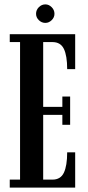

<svg xmlns="http://www.w3.org/2000/svg" viewBox="-20 -856 402 876"><path d="M24.5 0V-36.5H71.5V-664H24.5V-700H323V-540.5H286.5Q286.5 -601.5 271.5 -632.8Q256.5 -664 219.5 -664H177V-368.5H264.5V-415.5H300V-286.5H264.5V-332H177V-36.5H219.5Q256.5 -36.5 271.5 -68.2Q286.5 -100 286.5 -161H323V0ZM187 -751.5Q170 -751.5 157.2 -764Q144.5 -776.5 144.5 -793Q144.5 -810.5 157.2 -823.2Q170 -836 187 -836Q203 -836 215.8 -823.2Q228.5 -810.5 228.5 -793Q228.5 -776.5 215.8 -764Q203 -751.5 187 -751.5Z"/></svg>

Font: Imbue 10pt SemiBold
Style: Regular
Weight: 600
Designer: Tyler Finck
Foundry: Etcetera Type Company
Version: Version 1.102; ttfautohint (v1.8.3)